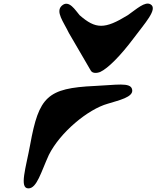

<svg xmlns="http://www.w3.org/2000/svg" viewBox="-20 -1035 864 1061"><path d="M138 6C184 5 207 -85 250 -179C312 -303 465 -431 576 -462C633 -480 721 -498 710 -541C702 -582 621 -565 504 -560C241 -548 195 -500 147 -237C124 -110 84 8 138 6ZM481 -646C492 -625 523 -633 533 -637C577 -657 647 -728 718 -823C778 -904 855 -986 812 -1011C781 -1029 735 -985 686 -951C559 -873 509 -873 420 -951C397 -977 361 -1040 321 -1003C286 -970 330 -916 361 -852C416 -756 474 -660 481 -646Z"/></svg>

Font: Venom Sans
Style: BdObl
Weight: 700
Version: Version 1.001